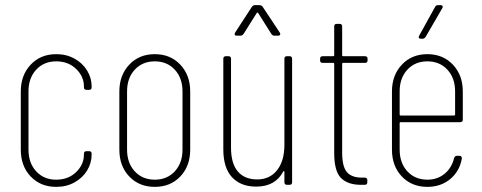

<svg xmlns="http://www.w3.org/2000/svg" viewBox="-20 -720 1877 748"><path d="M61 -137V-364Q61 -427 99.5 -468Q138 -509 199 -509Q239 -509 270.5 -491.5Q302 -474 319.5 -445Q337 -416 337 -383V-380Q337 -370 327 -370H317Q307 -370 307 -380V-383Q307 -422 276.5 -451.5Q246 -481 199 -481Q151 -481 121 -448.5Q91 -416 91 -364V-137Q91 -85 121 -52.5Q151 -20 199 -20Q246 -20 276.5 -49.5Q307 -79 307 -118V-121Q307 -131 317 -131H327Q337 -131 337 -121V-118Q337 -85 319.5 -56Q302 -27 270.5 -9.5Q239 8 199 8Q138 8 99.5 -32.5Q61 -73 61 -137Z M445 -137V-364Q445 -427 483.5 -468Q522 -509 583 -509Q644 -509 682.5 -468Q721 -427 721 -364V-137Q721 -73 682.5 -32.5Q644 8 583 8Q522 8 483.5 -32.5Q445 -73 445 -137ZM691 -137V-364Q691 -416 661 -448.5Q631 -481 583 -481Q535 -481 505 -448.5Q475 -416 475 -364V-137Q475 -85 505 -52.5Q535 -20 583 -20Q631 -20 661 -52.5Q691 -85 691 -137Z M1098 -501H1108Q1118 -501 1118 -491V-10Q1118 0 1108 0H1098Q1088 0 1088 -10V-50Q1088 -53 1086 -53.5Q1084 -54 1083 -51Q1052 7 978 7Q918 7 884 -29.5Q850 -66 850 -138V-491Q850 -501 860 -501H870Q880 -501 880 -491V-145Q880 -83 906.5 -52Q933 -21 982 -21Q1031 -21 1059.5 -57Q1088 -93 1088 -156V-491Q1088 -501 1098 -501ZM896 -593 961 -693Q966 -700 973 -700H991Q998 -700 1003 -694L1070 -593L1072 -588Q1072 -581 1063 -581H1049Q1042 -581 1037 -588L986 -669Q985 -671 983 -671Q981 -671 980 -669L929 -588Q924 -581 917 -581H902Q896 -581 894.5 -584.5Q893 -588 896 -593Z M1402 -475H1317Q1313 -475 1313 -471V-126Q1313 -71 1331.5 -49.5Q1350 -28 1390 -28H1401Q1411 -28 1411 -18V-10Q1411 0 1401 0H1386Q1335 0 1308.5 -26.5Q1282 -53 1282 -124V-471Q1282 -475 1278 -475H1237Q1227 -475 1227 -485V-491Q1227 -501 1237 -501H1278Q1282 -501 1282 -505V-617Q1282 -627 1292 -627H1303Q1313 -627 1313 -617V-505Q1313 -501 1317 -501H1402Q1412 -501 1412 -491V-485Q1412 -475 1402 -475Z M1773 -244H1541Q1537 -244 1537 -240V-137Q1537 -85 1567 -52.5Q1597 -20 1645 -20Q1684 -20 1712 -43Q1740 -66 1749 -104Q1752 -113 1760 -113H1770Q1775 -113 1777.5 -109.5Q1780 -106 1779 -101Q1770 -52 1733.5 -22Q1697 8 1645 8Q1584 8 1545.5 -32.5Q1507 -73 1507 -137V-364Q1507 -427 1545.5 -468Q1584 -509 1645 -509Q1706 -509 1744.5 -468Q1783 -427 1783 -364V-254Q1783 -244 1773 -244ZM1537 -364V-274Q1537 -270 1541 -270H1749Q1753 -270 1753 -274V-364Q1753 -416 1723 -448.5Q1693 -481 1645 -481Q1597 -481 1567 -448.5Q1537 -416 1537 -364ZM1613 -581 1675 -693Q1678 -700 1687 -700H1696Q1702 -700 1704 -696.5Q1706 -693 1703 -688L1638 -576Q1633 -569 1626 -569H1620Q1614 -569 1612 -572.5Q1610 -576 1613 -581Z"/></svg>

Font: Barlow Condensed Thin
Style: Regular
Weight: 250
Width: 3
Designer: Jeremy Tribby
Foundry: Tribby Type
Version: Version 1.408